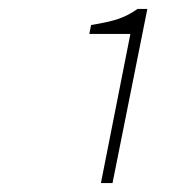

<svg xmlns="http://www.w3.org/2000/svg" viewBox="-20 -820 380 430"><path d="M206 -410 272 -744H180L184 -764Q222 -770 244.5 -777.5Q267 -785 288 -800H310L232 -410Z"/></svg>

Font: Source Sans 3
Style: Italic
Weight: 200
Italic angle: -11°
Designer: Paul D. Hunt
Foundry: Adobe
Version: Version 3.046;hotconv 1.0.118;makeotfexe 2.5.65603